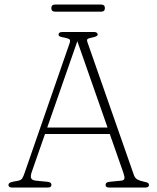

<svg xmlns="http://www.w3.org/2000/svg" viewBox="-20 -844 706 864"><path d="M211.5 -12Q211.5 0 194.5 0H35Q18 0 18 -12Q18 -22 37 -26L60.5 -30.5Q75 -33 80.5 -42Q86 -51 92.5 -71L293 -649Q297.5 -662 293.5 -666.2Q289.5 -670.5 273.5 -674Q259 -676.5 251.2 -679.2Q243.5 -682 243.5 -688Q243.5 -700 260.5 -700H402.5Q419.5 -700 419.5 -688Q419.5 -679.5 390 -674Q377.5 -671.5 373.8 -668.2Q370 -665 373.5 -654L583 -55Q587.5 -42.5 598 -36.5Q608.5 -30.5 627.5 -26.5Q641 -24 645.8 -20.8Q650.5 -17.5 650.5 -12Q650.5 0 633.5 0H472Q455 0 455 -12Q455 -24.5 474 -26L525 -31Q538 -32 539.8 -40.5Q541.5 -49 535 -67L474 -241H182.5L123.5 -72Q116.5 -52 120 -42.5Q123.5 -33 141.5 -31L192.5 -26Q211.5 -24.5 211.5 -12ZM192.5 -270H464L328 -658.5ZM211 -807.5Q211 -823.5 228 -823.5H435Q452 -823.5 452 -807.5Q452 -791.5 435 -791.5H228Q211 -791.5 211 -807.5Z"/></svg>

Font: Fraunces 9pt S100 Thin
Style: Regular
Weight: 100
Version: Version 1.000; ttfautohint (v1.8.3)